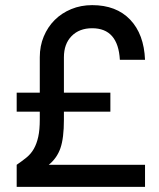

<svg xmlns="http://www.w3.org/2000/svg" viewBox="-20 -728 620 748"><path d="M45 -367H135V-505Q135 -549 150.5 -586Q166 -623 193 -650Q220 -677 257.5 -692.5Q295 -708 339 -708Q433 -708 487 -651.5Q541 -595 545 -495H447Q440 -618 339 -618Q289 -618 259 -587.5Q229 -557 229 -505V-367H410V-293H229V-262Q229 -190 215.5 -151Q202 -112 170 -86H545V0H45V-86Q67 -101 84 -115Q101 -129 112 -148.5Q123 -168 129 -195Q135 -222 135 -262V-293H45Z"/></svg>

Font: Retni Sans Medium
Style: Regular
Weight: 500
Designer: Vitaly Kuzmin
Foundry: ParaType Ltd.
Version: Version 1.00;March 2, 2019;FontCreator 11.5.0.2425 64-bit; t